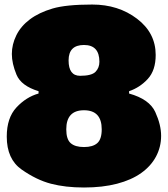

<svg xmlns="http://www.w3.org/2000/svg" viewBox="-20 -812 740 846"><path d="M418 -540Q418 -613.8 350.1 -613.8Q282.2 -613.8 282.2 -545.9Q282.2 -478 333 -478Q383.8 -478 400.9 -495.6Q418 -513.2 418 -540ZM272 -242.2Q272 -198.2 291.5 -181.2Q311 -164.1 350.1 -164.1Q389.2 -164.1 408.7 -181.4Q428.2 -198.7 428.2 -242.2Q428.2 -326.2 350.1 -326.2Q272 -326.2 272 -242.2ZM9.8 -210Q9.8 -293 52.7 -338.9Q95.7 -384.8 149.9 -399.9V-410.2Q73.2 -433.6 52.7 -482.9Q32.2 -532.2 32.2 -574.2Q32.2 -616.2 52 -656.5Q71.8 -696.8 111.8 -726.8Q151.9 -756.8 211.4 -774.4Q271 -792 386.2 -792Q501.5 -792 583.7 -729.5Q666 -667 666 -569.8Q666 -502 631.1 -464.1Q596.2 -426.3 548.8 -410.2V-399.9Q638.2 -375 664.1 -318.6Q689.9 -262.2 689.9 -213.4Q689.9 -164.6 667.5 -122.3Q645 -80.1 602.1 -49.6Q559.1 -19 495.6 -2.4Q432.1 14.2 350.1 14.2Q268.1 14.2 204.6 -2.4Q141.1 -19 75.4 -64.9Q9.8 -110.8 9.8 -210Z"/></svg>

Font: AlfaSlabOne-Regular
Style: Regular
Weight: 400
Designer: JM Sole
Foundry: JM Sole
Version: Version 1.001